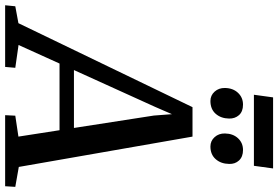

<svg xmlns="http://www.w3.org/2000/svg" viewBox="-260 -918 1109 766"><g transform="rotate(90 295.0 -534.5)"><path d="M-67.5 0 -63.5 -40.5 4 -53 339 -747.5H456.5L577.5 -54.5L657 -40.5L654.5 0H371L373 -40.5L456.5 -53L431 -217H165L91 -53.5L182 -40.5L178.5 0ZM191 -274.5H422L372.5 -593.5L367 -665.5L338 -598.5ZM314.5 -819Q292 -819 277 -835.8Q262 -852.5 262.5 -877Q263 -909 281.8 -929Q300.5 -949 329 -949Q356.5 -949 370.8 -933Q385 -917 384.5 -893.5Q384 -861 365.5 -840Q347 -819 314.5 -819ZM496 -819Q473.5 -819 458.5 -835.8Q443.5 -852.5 444 -877Q444.5 -909 463 -929Q481.5 -949 510 -949Q537 -949 551.8 -933Q566.5 -917 565.5 -893.5Q565 -861 546.5 -840Q528 -819 496 -819ZM300 -1069H583.5L573 -992.5H289.5Z"/></g></svg>

Font: Merriweather 24pt Medium
Style: Italic
Weight: 500
Italic angle: -7.8°
Version: Version 2.101